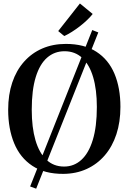

<svg xmlns="http://www.w3.org/2000/svg" viewBox="-20 -1010 756 1128"><path d="M522 -833.5 557.5 -819.5 192.5 98.5 157 85.5ZM352 11.5Q242 12 170 -35.8Q98 -83.5 63 -168.8Q28 -254 28 -365Q28 -454 52 -525.2Q76 -596.5 121 -647.2Q166 -698 228.2 -725Q290.5 -752 366.5 -752Q475 -752 546.2 -706Q617.5 -660 652.5 -576.8Q687.5 -493.5 687.5 -382Q687.5 -293.5 663.8 -221.2Q640 -149 595.5 -97.2Q551 -45.5 489.2 -17.2Q427.5 11 352 11.5ZM356.5 -31.5Q415 -31.5 458.2 -71Q501.5 -110.5 525.2 -188.2Q549 -266 549 -381.5Q549 -483.5 527.2 -556.8Q505.5 -630 463.2 -669.5Q421 -709 359 -709Q300 -709 256.8 -671.2Q213.5 -633.5 190 -557.2Q166.5 -481 166.5 -365Q166.5 -261.5 188.2 -186.8Q210 -112 252.2 -71.8Q294.5 -31.5 356.5 -31.5ZM357 -798.5 322 -827.5 449.5 -989.5 524.5 -928Q511 -910.5 491.2 -891.8Q471.5 -873 448.5 -855.2Q425.5 -837.5 402.2 -822.8Q379 -808 358 -798.5Z"/></svg>

Font: Merriweather 72pt SemiBold
Style: Regular
Weight: 600
Version: Version 2.100